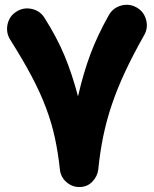

<svg xmlns="http://www.w3.org/2000/svg" viewBox="-20 -688 635 792"><path d="M47.9 -640.1Q77.1 -658.7 111.3 -651.1Q145.5 -643.6 163.6 -614.3Q215.3 -532.7 246.6 -457.3Q277.8 -381.8 301.8 -290.5Q323.7 -386.2 353 -464.6Q382.3 -543 429.2 -626Q446.3 -655.8 479.7 -665Q513.2 -674.3 543.5 -657.2Q573.2 -640.6 582.5 -606.9Q591.8 -573.2 574.7 -543Q528.8 -461.9 496.3 -392.3Q463.9 -322.8 441.9 -258.1Q419.9 -193.4 406.2 -127.4Q392.6 -61.5 385.3 11.7Q381.8 39.6 360.8 61.5Q339.8 83.5 307.1 83.5Q277.3 83.5 253.9 63Q230.5 42.5 227.1 11.7Q219.7 -58.1 206.3 -119.9Q192.9 -181.6 169.7 -243.4Q146.5 -305.2 110.4 -373.5Q74.2 -441.9 22 -524.4Q3.9 -553.7 11.2 -587.9Q18.6 -622.1 47.9 -640.1Z"/></svg>

Font: Mikhak-FD Black
Style: Regular
Weight: 900
Designer: Amin Abedi
Version: Version 3.2